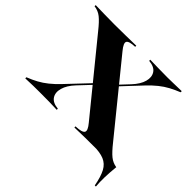

<svg xmlns="http://www.w3.org/2000/svg" viewBox="-185 -751 1079 1079"><g transform="rotate(45 355.0 -211.0)"><path d="M704.8 149.2Q693.5 88.7 675.8 56Q658.1 23.4 626.2 10.1Q594.4 -3.2 541.1 -3.2L616.9 -12.1L717.7 -8.9Q715.3 15.3 713.7 37.5Q712.1 59.7 711.7 79Q711.3 98.4 711.7 115.7Q712.1 133.1 713.7 149.2ZM393.5 0V-8.9Q443.5 -10.5 452.8 -25.4Q462.1 -40.3 431.5 -76.6L105.6 -476.6Q71 -520.2 47.2 -539.1Q23.4 -558.1 -8.1 -562.1V-571Q29.8 -570.2 66.5 -569.4Q103.2 -568.5 143.5 -568.5Q186.3 -568.5 231.9 -569.4Q277.4 -570.2 314.5 -571V-562.1Q267.7 -560.5 259.3 -546Q250.8 -531.5 281.5 -494.4L606.5 -94.4Q641.1 -50.8 664.1 -32.3Q687.1 -13.7 716.1 -8.9V0Q679.8 -1.6 644 -2Q608.1 -2.4 569.4 -2.4Q525 -2.4 478.6 -2Q432.3 -1.6 393.5 0ZM3.2 0V-8.9Q36.3 -21.8 63.7 -36.7Q91.1 -51.6 117.3 -72.6Q143.5 -93.5 171.8 -123.4L310.5 -270.2L320.2 -266.9L232.3 -173.4Q196.8 -135.5 186.7 -99.2Q176.6 -62.9 193.1 -37.9Q209.7 -12.9 253.2 -8.9V0Q227.4 -1.6 191.5 -2Q155.6 -2.4 115.3 -2.4Q87.9 -2.4 65.7 -2Q43.5 -1.6 3.2 0ZM371 -302.4 361.3 -305.6 447.6 -397.6Q483.9 -436.3 493.5 -472.2Q503.2 -508.1 486.7 -533.1Q470.2 -558.1 425.8 -562.1V-571Q452.4 -570.2 488.3 -569.4Q524.2 -568.5 564.5 -568.5Q591.9 -568.5 614.1 -569.4Q636.3 -570.2 675.8 -571V-562.1Q643.5 -549.2 615.7 -534.3Q587.9 -519.4 561.7 -498.4Q535.5 -477.4 507.3 -447.6Z"/></g></svg>

Font: Playfair 144pt SemiExpanded Black
Style: Regular
Weight: 900
Width: 6
Designer: Claus Eggers Sørensen
Foundry: Claus Eggers Sørensen
Version: Version 2.203